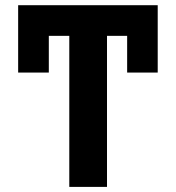

<svg xmlns="http://www.w3.org/2000/svg" viewBox="-20 -732 689 752"><path d="M597.7 -711.6V-447.8H478V-591.6H399.1V0H251.4V-591.6H171.2V-447.8H51.1V-711.6Z"/></svg>

Font: Inter UI
Style: Bold
Weight: 700
Designer: Rasmus Andersson
Foundry: rsms
Version: 3.2;8d6f07862